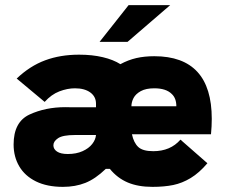

<svg xmlns="http://www.w3.org/2000/svg" viewBox="-20 -717 883 748"><path d="M33 -154Q33 -242 95 -270.8Q157 -299.5 234.5 -299.5L263 -299H354V-313Q354 -340.5 331.8 -356.8Q309.5 -373 272 -373Q242.5 -373 211.2 -361Q180 -349 154 -320L45 -411Q96.5 -460 155.8 -482Q215 -504 288 -504Q339.5 -504 380.5 -494.2Q421.5 -484.5 449 -467Q479.5 -483.5 511.2 -490.8Q543 -498 581 -498Q805 -498 805 -254Q805 -225.5 802 -194H494Q501 -161 518.5 -144.5Q536 -128 577 -128Q644 -128 683 -173L788 -81Q756 -43.5 723 -23.5Q690 -3.5 654.8 3.8Q619.5 11 574 11Q518 11 477.8 -6Q437.5 -23 408 -59H392Q351.5 -20 312.5 -4.5Q273.5 11 225 11Q163.5 11 120.2 -10.2Q77 -31.5 55 -69Q33 -106.5 33 -154ZM244 -117Q277 -117 301.5 -128Q326 -139 339.2 -156Q352.5 -173 354 -191H272Q225 -191 206.5 -178.8Q188 -166.5 188 -151Q188 -136 202.2 -126.5Q216.5 -117 244 -117ZM667 -303Q667 -334.5 649 -351Q627 -373 581 -373Q548.5 -373 528.5 -362Q508.5 -351 500.2 -335Q492 -319 492 -303ZM481 -697H643L477 -554H368Z"/></svg>

Font: HK Grotesk Black
Style: Regular
Weight: 900
Designer: Alfredo Marco Pradil
Foundry: Hanken Design Co.
Version: Version 3.001